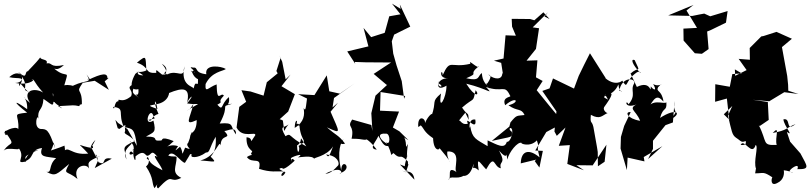

<svg xmlns="http://www.w3.org/2000/svg" viewBox="-35 -918 4472 1060"><path d="M506 -31 469 -104C467 -86 455 -109 492 -146C464 -89 476 -133 479 -100C393 -111 383 -146 452 -70C353 -59 345 -121 311 -76C305 -66 332 -58 321 -114C239 -80 207 -86 224 -56C286 -129 248 -175 269 -98C234 -209 220 -205 189 -206C146 -213 173 -300 177 -260C170 -322 200 -301 205 -372C258 -337 266 -313 256 -403C269 -391 238 -359 267 -354C265 -347 347 -297 285 -332C385 -337 365 -339 402 -332C414 -346 388 -333 417 -343C419 -440 378 -397 422 -461L488 -472L566 -422L543 -469C593 -508 533 -474 558 -482C561 -519 529 -514 448 -475C439 -490 492 -440 443 -507C473 -453 450 -483 368 -445C415 -418 370 -457 320 -447C348 -544 337 -479 268 -536C252 -573 259 -504 318 -559C236 -542 257 -575 222 -568C233 -593 190 -585 187 -601C162 -567 118 -527 120 -525C97 -525 121 -472 66 -521C146 -430 64 -424 134 -409C106 -405 65 -494 71 -442C109 -503 68 -479 16 -492C82 -553 120 -461 49 -460C141 -443 165 -490 139 -476C153 -490 145 -471 203 -407C157 -436 85 -420 131 -350C63 -402 119 -390 115 -315C41 -369 32 -360 115 -296C24 -286 73 -289 66 -205C53 -228 -31 -188 -6 -180C-8 -151 39 -212 -9 -194C57 -101 23 -146 -15 -85C6 -115 103 -72 57 -113C122 -49 34 -12 109 -26C110 -50 79 -50 178 -91C98 -74 119 -33 87 -22C167 -43 121 -90 197 -101C178 -47 219 -55 275 -45C229 -6 255 39 221 30C272 59 277 45 347 -13C312 51 333 20 393 70C362 -1 442 -21 457 13C450 -23 446 -25 517 -57C484 -31 491 -109 508 -23C559 2 516 -56 582 -42L488 10Z M784 -256C806 -239 796 -278 840 -289C806 -365 824 -383 834 -316C768 -339 796 -334 824 -342C905 -353 900 -421 897 -404C977 -437 1017 -436 998 -351C1011 -383 1047 -408 998 -347C1070 -335 1085 -363 997 -307C1005 -315 1008 -303 1033 -345C1014 -262 978 -221 1051 -255C1051 -175 1003 -179 1024 -187C1007 -157 1023 -176 1004 -130C981 -110 1044 -83 987 -103C962 -44 981 -76 959 -108C923 -77 933 -88 948 -111C889 -131 858 -76 924 -139C842 -172 869 -138 850 -142C796 -138 855 -164 771 -164C815 -190 829 -184 812 -252C751 -215 793 -332 811 -281L819 -264ZM602 -256C619 -196 611 -214 624 -206C676 -241 650 -229 656 -195C644 -174 675 -180 709 -139C625 -102 657 -100 663 -37C631 -111 723 -120 680 -139C731 -101 678 -67 705 -101C689 -56 724 9 710 -76C654 -34 691 -127 707 -49C761 -99 766 -58 778 -58C802 -60 799 -99 835 -51C791 -78 856 -4 862 22C777 -22 804 -23 775 -43C780 -68 802 -22 771 1C816 68 801 92 818 121C867 55 813 110 838 122C928 27 893 100 966 64C908 35 940 2 940 -50C936 -59 923 -49 894 -59C920 -99 963 -21 986 -19C1030 -87 1006 -64 1025 -65C1008 -47 1055 -41 1102 -76C1125 -74 1119 -101 1156 -163C1159 -113 1153 -81 1128 -53C1168 -14 1146 -28 1071 -32C1162 -55 1174 -152 1183 -115C1184 -187 1253 -141 1200 -199C1200 -180 1271 -235 1268 -176C1232 -221 1264 -244 1178 -236C1239 -350 1174 -324 1247 -345C1191 -343 1237 -321 1229 -382C1181 -342 1200 -301 1165 -340C1207 -363 1158 -346 1201 -390C1184 -415 1163 -340 1161 -452C1116 -437 1096 -399 1100 -454C1134 -523 1195 -524 1212 -537C1188 -553 1093 -567 1104 -508C1032 -517 1064 -548 1030 -545C993 -554 1055 -523 1037 -517C1066 -572 1024 -507 1019 -526C1024 -537 1026 -494 1058 -481C1060 -420 1046 -491 1034 -429C1032 -443 959 -443 983 -552C980 -473 946 -539 886 -506C861 -506 908 -512 858 -566C890 -548 890 -525 869 -513C908 -504 901 -509 860 -506C833 -526 824 -543 828 -516C759 -511 797 -546 721 -572C775 -616 768 -608 773 -529C715 -504 695 -548 756 -502C699 -502 746 -538 712 -510C669 -433 704 -418 729 -426C736 -357 684 -434 735 -372C710 -405 678 -392 716 -459C644 -431 706 -428 689 -387C635 -342 615 -383 619 -359C593 -361 600 -297 589 -328C659 -321 613 -293 649 -217C699 -206 707 -211 721 -113L668 -206L617 -239Z M1498 -513 1438 -464 1420 -390 1348 -413 1298 -420 1324 -356 1286 -328 1271 -214C1303 -150 1381 -196 1374 -171C1331 -108 1374 -157 1326 -160C1323 -80 1376 -91 1350 -72C1356 -72 1364 -9 1362 -54C1383 -61 1356 -71 1328 -51C1357 -9 1412 -59 1395 14C1459 35 1492 27 1536 28C1506 44 1519 71 1540 36C1549 32 1478 13 1524 9C1522 19 1541 17 1592 -31C1561 -66 1584 12 1572 -42C1557 -47 1659 -81 1610 -49C1618 -49 1692 -63 1700 -40C1689 -48 1767 -52 1804 -110C1777 -37 1777 -54 1765 -65C1832 -58 1840 -16 1832 -5C1811 18 1787 42 1761 41C1858 -9 1858 45 1840 39C1921 14 1849 -53 1849 23C1822 -86 1851 -135 1856 -141C1876 -167 1817 -111 1870 -125C1832 -175 1825 -166 1770 -215C1853 -177 1841 -182 1790 -301L1831 -351L1801 -325L1809 -377L1922 -457L1841 -401L1783 -414L1769 -502L1701 -393L1611 -398L1660 -374C1651 -295 1649 -313 1641 -321C1648 -286 1645 -244 1592 -212C1593 -261 1611 -259 1602 -235C1640 -233 1593 -220 1618 -225C1627 -126 1672 -148 1613 -112C1625 -99 1607 -45 1605 -115C1647 -140 1603 -190 1656 -110C1552 -164 1575 -187 1541 -166C1505 -228 1533 -210 1558 -231C1524 -192 1539 -169 1527 -251C1529 -257 1448 -285 1468 -223L1556 -302L1593 -398L1519 -442L1569 -506L1542 -480L1523 -577L1507 -612L1514 -598L1491 -526Z M2200 0C2197 -7 2227 -108 2211 -47C2214 -160 2231 -136 2207 -107C2206 -178 2173 -168 2220 -144L2170 -193L2134 -214L2168 -302L2063 -307L2066 -410L2202 -388L2196 -373L2183 -470L2154 -558L2136 -622L2128 -690L2141 -727L2230 -771L2172 -894L2177 -869L2129 -898L2176 -839L2114 -828L2089 -737L2014 -713L1972 -764L1999 -662L1882 -634L1926 -566L1924 -576L1983 -574L2124 -573L2028 -510L2099 -450H2103L2038 -390L2015 -293L2021 -195L2015 -228L1909 -258C1877 -210 1924 -232 1906 -152C1980 -153 1970 -138 2001 -153C1974 -145 1994 -161 2045 -92C1996 -96 2043 -137 2054 -168C2081 -118 2089 -102 2127 -117C2091 -116 2021 -186 2095 -180C2122 -184 2120 -108 2097 -134C2140 -53 2113 -55 2137 -73C2183 -28 2166 -80 2217 -26C2216 15 2231 -48 2204 40C2217 1 2226 42 2184 24C2204 34 2246 15 2253 74L2173 -10Z M2553 -256C2549 -307 2552 -271 2516 -324C2587 -386 2574 -346 2591 -420C2615 -392 2589 -376 2539 -456C2660 -427 2694 -388 2648 -438C2741 -404 2750 -456 2781 -390C2794 -380 2733 -387 2754 -337C2818 -392 2837 -352 2772 -337C2821 -301 2843 -323 2861 -283C2817 -277 2819 -286 2783 -242L2777 -219L2680 -140C2799 -167 2792 -156 2791 -190C2754 -214 2814 -234 2785 -154C2802 -219 2788 -130 2763 -135C2751 -93 2711 -118 2657 -143V-111C2593 -150 2572 -152 2561 -222C2559 -186 2544 -266 2589 -258C2601 -185 2527 -289 2548 -235C2503 -223 2508 -277 2488 -239L2534 -296ZM2965 -850 2915 -806 2891 -813 2790 -814 2792 -771 2813 -721 2756 -723 2745 -595 2692 -583 2732 -571 2744 -494 2767 -473C2752 -505 2736 -518 2738 -512C2737 -477 2696 -477 2661 -506C2695 -501 2644 -442 2637 -435C2691 -451 2614 -486 2679 -415C2647 -456 2629 -464 2625 -515C2600 -497 2618 -468 2539 -486C2618 -520 2543 -500 2609 -553C2607 -531 2547 -597 2562 -566C2451 -539 2452 -598 2409 -503C2407 -550 2378 -484 2439 -486C2378 -485 2385 -437 2385 -459C2430 -432 2370 -432 2390 -469C2390 -479 2362 -406 2430 -445C2430 -376 2382 -296 2400 -402C2342 -352 2379 -364 2346 -274C2363 -305 2330 -284 2311 -238C2317 -265 2269 -289 2274 -217C2326 -241 2289 -302 2288 -226C2306 -209 2304 -190 2356 -155C2359 -78 2395 -90 2391 -101C2452 -29 2450 -22 2450 -22C2419 -73 2445 -98 2432 -82C2523 -87 2462 17 2487 33C2426 -9 2461 67 2441 74C2449 49 2488 74 2523 53C2526 52 2560 62 2580 -14C2527 -25 2553 37 2581 -12C2572 30 2574 -10 2608 23C2595 -61 2612 -21 2649 17C2699 -74 2688 4 2730 11C2718 -34 2763 -7 2720 -87C2780 -16 2754 -107 2766 -37C2774 -77 2824 -139 2845 -129C2835 -126 2892 -103 2929 -143C2949 -83 2921 -137 2944 -49C2889 -96 2842 -90 2840 -16L2926 -37L2917 -29L2943 7L2962 -85L2920 -87L2981 -189L3028 -214L3070 -247C3022 -304 2975 -362 2928 -420L2961 -471L2924 -491L2932 -585L2872 -583L2924 -648L2941 -762L2906 -767L2990 -850L2971 -827L2999 -813Z M3266 0 3265 -79 3261 -105 3241 -217C3232 -256 3222 -230 3227 -284C3280 -255 3289 -282 3322 -295C3317 -289 3292 -309 3300 -326C3347 -391 3361 -421 3302 -391C3348 -443 3326 -392 3302 -489C3309 -448 3275 -441 3322 -368C3259 -398 3347 -372 3379 -452C3384 -397 3416 -413 3384 -417C3397 -496 3475 -490 3466 -457C3442 -418 3481 -396 3435 -342C3418 -379 3405 -301 3502 -352C3418 -318 3476 -314 3499 -251C3426 -263 3413 -303 3447 -299L3411 -223L3393 -162L3391 -98L3426 21L3430 -48L3523 -27L3519 -51L3622 -111L3543 -40L3570 -96V-141L3639 -227L3680 -242L3689 -360C3675 -286 3722 -321 3665 -257C3736 -294 3698 -325 3609 -267C3627 -333 3647 -299 3644 -353C3630 -340 3558 -380 3536 -309C3578 -376 3589 -401 3628 -357C3619 -423 3585 -409 3598 -436C3636 -479 3614 -430 3571 -454C3595 -413 3573 -420 3558 -441C3555 -389 3564 -479 3481 -438C3452 -501 3441 -520 3448 -513C3493 -555 3503 -510 3469 -586C3444 -597 3457 -559 3498 -518C3505 -509 3502 -531 3480 -518C3408 -467 3436 -420 3400 -473C3394 -463 3336 -435 3273 -525C3254 -497 3229 -468 3270 -511C3234 -535 3222 -498 3246 -508C3242 -490 3243 -535 3310 -485L3222 -624C3201 -582 3180 -542 3160 -499L3134 -429L3018 -485L2999 -430L2959 -416L3037 -303L3026 -192L3039 -168L3087 -214L3050 -113L3111 -117L3097 -13L3189 22L3147 -6L3237 -5L3313 -119L3303 -25Z M3755 -860 3813 -764 3738 -760 3739 -694 3801 -624 3840 -621 3877 -647 3869 -744 3891 -753 3973 -793 3982 -857 3886 -828 3853 -843 3826 -838 3787 -830 3654 -833 3794 -891Z M4060 -513 4008 -509 3994 -439 3914 -453 3913 -356 3978 -374 3991 -257 3961 -287 4008 -333 3984 -280C4005 -192 4006 -174 4028 -158C4067 -133 4051 -124 4114 -154C4032 -193 4125 -109 4054 -118C4073 -158 4116 -50 4137 -118C4154 -108 4123 -27 4139 14C4167 -17 4142 -29 4134 39C4182 39 4178 27 4229 61C4223 69 4218 112 4255 93C4295 75 4295 37 4292 22C4335 26 4363 49 4325 29C4317 20 4384 -27 4367 16C4440 17 4422 1 4384 -71L4327 -136L4309 -190C4352 -159 4293 -223 4290 -259C4335 -270 4298 -186 4357 -233C4301 -211 4315 -199 4231 -184C4275 -232 4241 -157 4253 -118C4170 -114 4203 -132 4154 -227L4159 -222L4209 -256L4204 -355L4121 -367L4212 -359L4295 -409L4373 -399L4317 -417L4316 -450L4311 -499L4282 -658L4337 -704L4252 -742L4180 -719L4168 -717L4104 -653L4105 -588L4043 -593L4087 -531L4017 -496L4029 -404L4022 -535Z"/></svg>

Font: Hussar Lance
Style: ExBd
Weight: 700
Foundry: Cannot Into Space Fonts, PlusOne Fonts
Version: Version 2.270